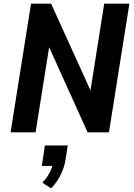

<svg xmlns="http://www.w3.org/2000/svg" viewBox="-20 -725 735 1052"><path d="M38 0 150 -705H260L481 -218H474L551 -705H689L577 0H460L244 -478H251L175 0ZM260 307 212 276Q235 252 250.5 223.5Q266 195 269 171L290 184H209L226 72H351L339 150Q332 194 311.5 234.5Q291 275 260 307Z"/></svg>

Font: Nunito Sans 7pt Condensed ExtraBold
Style: Italic
Weight: 800
Width: 3
Italic angle: -9°
Designer: Vernon Adams
Foundry: Vernon Adams
Version: Version 3.101;gftools[0.9.27]